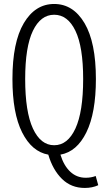

<svg xmlns="http://www.w3.org/2000/svg" viewBox="-20 -762 540 957"><path d="M105.5 -368.2Q105.5 -205.1 144 -121.6Q182.6 -38.1 250 -38.1Q317.4 -38.1 356 -121.6Q394.5 -205.1 394.5 -368.2Q394.5 -528.3 356 -608.4Q317.4 -688.5 250 -688.5Q182.6 -688.5 144 -608.4Q105.5 -528.3 105.5 -368.2ZM457 115.2 469.7 161.1Q440.4 174.8 402.3 174.8Q335 174.8 289.1 129.9Q243.2 85 220.7 8.8Q138.7 -5.9 90.3 -102.1Q42 -198.2 42 -368.2Q42 -550.8 98.6 -646.5Q155.3 -742.2 250 -742.2Q344.7 -742.2 401.4 -646.5Q458 -550.8 458 -368.2Q458 -199.2 410.6 -102.5Q363.3 -5.9 281.2 8.8Q297.9 63.5 330.1 93.8Q362.3 124 407.2 124Q434.6 124 457 115.2Z"/></svg>

Font: Gen Shin Gothic Monospace Light
Style: Regular
Weight: 300
Designer: [Source Han Sans]
Ryoko NISHIZUKA  (kana & ideographs); Paul D. Hunt (Latin, Greek & Cyrillic); Wenlong ZHANG  (bopomofo
Version: Version 1.002.20150607